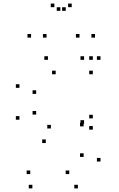

<svg xmlns="http://www.w3.org/2000/svg" viewBox="-20 -836 660 1066"><path d="M412.5 210V190H392.5V210ZM538 60.8V40.8H518V60.8ZM538 -503.7V-523.7H518V-503.7ZM446.8 -503.7V-523.7H426.8V-503.7ZM446.8 -148.8V-168.8H426.8V-148.8ZM444.3 -134.3V-154.3H424.3V-134.3ZM444.3 35.2V15.2H424.3V35.2ZM364.5 130.5V110.5H344.5V130.5ZM148 130.5V110.5H128V130.5ZM159.7 210V190H139.7V210ZM495.3 -116.2V-136.2H475.3V-116.2ZM495.3 -178.7V-198.7H475.3V-178.7ZM262.5 -122.7V-142.7H242.5V-122.7ZM180.8 -199.8V-219.8H160.8V-199.8ZM180.8 -314.7V-334.7H160.8V-314.7ZM289.2 -423.7V-443.7H269.2V-423.7ZM495.3 -423.7V-443.7H475.3V-423.7ZM495.3 -503.8V-523.8H475.3V-503.8ZM246.2 -503.8V-523.8H226.2V-503.8ZM88 -348.3V-368.3H68V-348.3ZM88 -171.3V-191.3H68V-171.3ZM234.2 -41.8V-61.8H214.2V-41.8ZM238.5 -627.2V-647.2H218.5V-627.2ZM345 -775.8V-795.8H325V-775.8ZM315 -775.8V-795.8H295V-775.8ZM421.5 -627.2V-647.2H401.5V-627.2ZM507.5 -627.2V-647.2H487.5V-627.2ZM378.2 -796.2V-816.2H358.2V-796.2ZM281.8 -796.2V-816.2H261.8V-796.2ZM152.5 -627.2V-647.2H132.5V-627.2Z"/></svg>

Font: Monaspace Krypton Dots Var
Style: Regular
Weight: 400
Designer: Riley Cran and the Lettermatic Team
Version: Version 1.100 (Monaspace Krypton Dots)